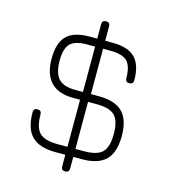

<svg xmlns="http://www.w3.org/2000/svg" viewBox="-116 -803 863 977"><g transform="rotate(15 315.0 -314.0)"><path d="M246 0Q160 0 120 -40Q80 -80 80 -166Q80 -187 101 -187Q122 -187 122 -166Q122 -97 149.5 -69.5Q177 -42 246 -42H297V-290H261Q103 -290 103 -456Q103 -538 140.5 -575.5Q178 -613 260 -613H301V-689Q301 -710 322 -710Q343 -710 343 -689V-613H381Q463 -613 500.5 -575.5Q538 -538 538 -457Q538 -436 517 -436Q496 -436 496 -457Q496 -520 470.5 -545.5Q445 -571 381 -571H343V-332H384Q470 -332 510 -292Q550 -252 550 -166Q550 -80 510 -40Q470 0 384 0H339V61Q339 82 318 82Q297 82 297 61V0ZM261 -332H301V-571H260Q196 -571 170.5 -545.5Q145 -520 145 -456Q145 -391 171.5 -361.5Q198 -332 261 -332ZM384 -290H339V-42H384Q453 -42 480.5 -69.5Q508 -97 508 -166Q508 -235 480.5 -262.5Q453 -290 384 -290Z"/></g></svg>

Font: Jura Light
Style: Regular
Weight: 300
Designer: Daniel Johnson, Alexei Vanyashin
Foundry: Daniel Johnson
Version: Version 5.103